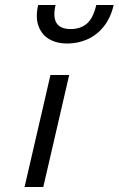

<svg xmlns="http://www.w3.org/2000/svg" viewBox="-20 -751 477 771"><path d="M182.6 -449.7H257.8L153.8 0H78.6ZM133.3 -731H203.1Q180.7 -634.3 263.7 -634.3Q302.7 -634.3 328.4 -655.8Q354 -677.2 366.7 -731H436.5Q424.3 -678.7 396.2 -644Q368.2 -609.4 330.3 -592.8Q292.5 -576.2 249 -576.2Q208.5 -576.2 178.2 -593.5Q147.9 -610.8 134.8 -645.8Q121.6 -680.7 133.3 -731Z"/></svg>

Font: Glacial Indifference
Style: Italic
Weight: 400
Designer: Alfredo Marco Pradil
Foundry: Alfredo Marco Pradil
Version: Version 1.312